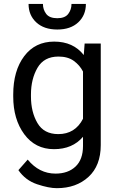

<svg xmlns="http://www.w3.org/2000/svg" viewBox="-20 -750 602 978"><path d="M269.5 208.5Q228.5 208.5 168.9 188.5Q109.4 168.5 73.7 116.7L121.1 63Q179.7 134.3 262.7 134.3Q326.7 134.3 364.7 98.4Q402.8 62.5 402.8 -6.8V-53.2Q349.1 9.8 254.9 9.8Q159.7 9.8 103.5 -66.4Q47.4 -142.6 47.4 -258.3V-268.6Q47.4 -389.6 103.3 -463.9Q159.2 -538.1 255.9 -538.1Q353 -538.1 406.7 -469.7L411.1 -528.3H493.2V-11.2Q493.2 93.8 430.7 151.1Q368.2 208.5 269.5 208.5ZM137.7 -258.3Q137.7 -179.7 170.7 -123.3Q203.6 -66.9 276.9 -66.9Q362.8 -66.9 402.8 -145V-385.7Q385.7 -418.5 355.5 -440.2Q325.2 -461.9 277.8 -461.9Q204.1 -461.9 170.9 -404.5Q137.7 -347.2 137.7 -268.6ZM344.2 -730H417.5Q417.5 -672.4 378.4 -636Q339.4 -599.6 272 -599.6Q204.1 -599.6 164.8 -636Q125.5 -672.4 125.5 -730H198.7Q198.7 -701.2 215.3 -679.2Q231.9 -657.2 272 -657.2Q311 -657.2 327.6 -679.2Q344.2 -701.2 344.2 -730Z"/></svg>

Font: Roboto21382017
Style: Regular
Weight: 400
Designer: Christian Robertson
Foundry: Google
Version: Version 2.138; 2017